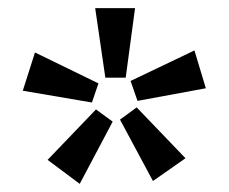

<svg xmlns="http://www.w3.org/2000/svg" viewBox="-20 -741 563 472"><path d="M239 -550 214 -721H312L289 -550ZM301 -542 458 -617 486 -524 318 -493ZM206 -489 36 -518 66 -612 222 -536ZM316 -477 436 -352 356 -296 275 -447ZM257 -442 176 -289 97 -348 216 -472Z"/></svg>

Font: Brawler
Style: Bold
Weight: 700
Designer: Oleg Frolov, Haley Fiege
Foundry: Oleg Frolov, Haley Fiege
Version: Version 1.101; ttfautohint (v1.8.3)